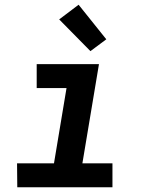

<svg xmlns="http://www.w3.org/2000/svg" viewBox="-20 -791 640 811"><path d="M455 0H53L52 -101H208L261 -419H135V-520H398L328 -101H455ZM362 -575 230 -709 312 -771 429 -625Z"/></svg>

Font: Iosevka Extended Oblique
Style: Bold
Weight: 700
Width: 7
Italic angle: -9°
Monospace: yes
Designer: Belleve Invis
Foundry: Belleve Invis
Version: Version 32.5.0; ttfautohint (v1.8.4)